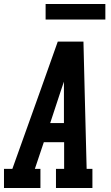

<svg xmlns="http://www.w3.org/2000/svg" viewBox="-39 -944 559 964"><path d="M-19 0V-96H23L164 -490L251 -735H380L386 -490L396 -96H425V0H242V-96H283V-230H181L136 -96H164V0ZM213 -326H282V-490Q282 -501 282 -512Q282 -523 282 -534Q278 -523 274.5 -512Q271 -501 267 -490ZM190 -846V-924H490V-846Z"/></svg>

Font: Iosevka Slab Oblique
Style: Bold
Weight: 700
Italic angle: -9°
Monospace: yes
Designer: Belleve Invis
Foundry: Belleve Invis
Version: Version 11.1.1; ttfautohint (v1.8.3)